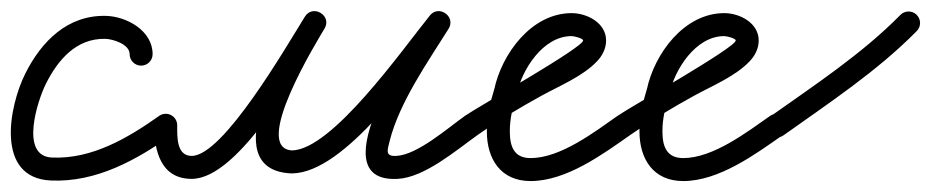

<svg xmlns="http://www.w3.org/2000/svg" viewBox="-25 -306 1702 351"><path d="M254 -207C254 -250.1 206.3 -276.1 168.5 -277C98.4 -278.6 50.8 -230.5 21.2 -171.4C-8.7 -111.6 -34.1 19.5 68.1 24C151.1 27.6 224.7 -13.5 290.1 -59.9C299.6 -66.6 301.8 -79.7 295.1 -89.1C288.4 -98.6 275.3 -100.8 265.9 -94.1C208.4 -53.4 142.9 -14.8 69.9 -18C9.9 -20.6 44.3 -123.7 58.8 -152.6C80.8 -196.6 114.5 -236.2 167.5 -235C181 -234.7 212 -225.3 212 -207C212 -195.4 221.4 -186 233 -186C244.6 -186 254 -195.4 254 -207Z M257 -77.1C256.7 -29.9 269.1 21 325.5 21C412.4 21 523.2 -181.4 568.1 -253.4C575.4 -265.1 569.9 -276.5 560.9 -282C551.9 -287.5 539.2 -287.1 532.2 -275.2C501.7 -223.8 362.6 4.5 507.4 11C507.4 11 507.7 11 507.9 11C508.2 11 508.4 11 508.5 11C606 10.5 731.5 -174.5 793.6 -251.3C801.8 -261.5 796.8 -273.2 788 -279.5C779.1 -285.8 766.4 -286.8 759.4 -275.6C737.1 -240 550.9 29.3 702.2 21C751.7 18.2 809.2 -31.6 849.1 -59.9C858.6 -66.6 860.8 -79.7 854.1 -89.1C847.4 -98.6 834.3 -100.8 824.9 -94.1C792.9 -71.4 738.2 -23.1 699.8 -21C679.2 -19.8 682.7 -30.2 687.3 -48.1C705.2 -119 756.7 -192.1 795 -253.3C802 -264.5 797.6 -275.7 789.4 -281.5C781.2 -287.4 769.2 -287.9 760.9 -277.7C709.3 -213.7 581.5 -31.4 508.2 -31C508.2 -31 508.5 -31 508.8 -31C509 -31 509.3 -31 509.3 -31C433.2 -34.4 555.7 -232.5 568.3 -253.8C575.4 -265.7 570.1 -277 561.1 -282.4C552.2 -287.8 539.7 -287.3 532.4 -275.6C497.8 -220.1 383.2 -21 325.5 -21C297.5 -21 298.9 -56 299 -76.9C299.1 -88.5 289.7 -97.9 278.1 -98C266.5 -98.1 257.1 -88.7 257 -77.1Z M849 -59.8C886.3 -85.8 925.2 -109.2 965.1 -131.1C997.9 -149.1 1040.3 -166.4 1066.3 -193.8C1076.3 -204.3 1083 -217.2 1083 -232C1083 -264.1 1048.3 -282 1020 -282C946.6 -282 892.2 -207.5 878.5 -142.4C878.5 -142.3 878.6 -142.8 878.7 -143.2C878.8 -143.7 878.9 -144.1 878.9 -144.1C870.9 -118 865 -93.8 865 -66C865 -15.5 890.1 25 945 25C1010.4 25 1077.1 -24.1 1128 -59.8C1137.5 -66.5 1139.9 -79.5 1133.2 -89C1126.5 -98.5 1113.5 -100.9 1104 -94.2C1061.8 -64.7 999.7 -17 945 -17C914.2 -17 907 -38.9 907 -66C907 -89.5 912.3 -109.8 919.1 -131.9C919.1 -131.9 919.2 -132.3 919.3 -132.8C919.4 -133.2 919.5 -133.6 919.5 -133.6C929 -178.5 967.5 -240 1020 -240C1024.3 -240 1041 -236 1041 -232C1041 -219.1 849.2 -111.1 825 -94.2C815.5 -87.6 813.1 -74.5 819.8 -65C826.4 -55.5 839.5 -53.1 849 -59.8Z M1128 -59.8C1165.3 -85.8 1204.2 -109.2 1244.1 -131.1C1276.9 -149.1 1319.3 -166.4 1345.3 -193.8C1355.3 -204.3 1362 -217.2 1362 -232C1362 -264.1 1327.3 -282 1299 -282C1225.6 -282 1171.2 -207.5 1157.5 -142.4C1157.5 -142.3 1157.6 -142.8 1157.7 -143.2C1157.8 -143.7 1157.9 -144.1 1157.9 -144.1C1149.9 -118 1144 -93.8 1144 -66C1144 -15.5 1169.1 25 1224 25C1289.4 25 1356.1 -24.1 1407 -59.8C1416.5 -66.5 1418.9 -79.5 1412.2 -89C1405.5 -98.5 1392.5 -100.9 1383 -94.2C1340.8 -64.7 1278.7 -17 1224 -17C1193.2 -17 1186 -38.9 1186 -66C1186 -89.5 1191.3 -109.8 1198.1 -131.9C1198.1 -131.9 1198.2 -132.3 1198.3 -132.8C1198.4 -133.2 1198.5 -133.6 1198.5 -133.6C1208 -178.5 1246.5 -240 1299 -240C1303.3 -240 1320 -236 1320 -232C1320 -219.1 1128.2 -111.1 1104 -94.2C1094.5 -87.6 1092.1 -74.5 1098.8 -65C1105.4 -55.5 1118.5 -53.1 1128 -59.8Z M1377.9 -63.5C1384.6 -54 1397.7 -51.8 1407.2 -58.5C1490.4 -117.7 1579.3 -176.4 1651 -249.3C1659.1 -257.5 1659 -270.8 1650.7 -279C1642.5 -287.1 1629.2 -287 1621 -278.7C1551.1 -207.6 1464 -150.4 1382.8 -92.8C1373.4 -86.1 1371.2 -73 1377.9 -63.5Z"/></svg>

Font: FRB American Cursive Guidelines Arrows Medium
Style: Italic
Weight: 500
Italic angle: -25°
Version: Version 2.0;Modular Font Editor K font №1